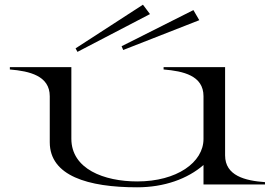

<svg xmlns="http://www.w3.org/2000/svg" viewBox="-20 -786 1171 818"><path d="M564 12C680 12 779 -24 847 -83V0H1109V-10C1025 -16 939 -37 939 -124V-500H677V-490C761 -483 847 -464 847 -376V-194C847 -94 733 -13 565 -13C423 -13 284 -66 284 -195V-500H22V-490C106 -483 192 -463 192 -376V-180C192 -37 355 12 564 12ZM619 -726 589 -766 302 -580 310 -565ZM829 -700 804 -743 498 -589 505 -573Z"/></svg>

Font: Sprat Extended
Style: Regular
Weight: 400
Width: 9
Designer: Ethan Nakache
Foundry: Collletttivo
Version: Version 2.000;Glyphs 3.2 (3217)